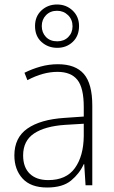

<svg xmlns="http://www.w3.org/2000/svg" viewBox="-20 -918 508 855"><path d="M238 -632Q316 -632 353.5 -588.5Q391 -545 391 -448V-93H361L355 -187H353Q334 -145 296.5 -114Q259 -83 190 -83Q117 -83 80.5 -123Q44 -163 44 -226Q44 -305 102 -345.5Q160 -386 267 -393L353 -399V-442Q353 -527 324.5 -562.5Q296 -598 236 -598Q204 -598 171 -589Q138 -580 102 -561L89 -594Q123 -611 160.5 -621.5Q198 -632 238 -632ZM270 -362Q180 -356 131.5 -323.5Q83 -291 83 -226Q83 -173 112.5 -144.5Q142 -116 195 -116Q275 -116 313.5 -169.5Q352 -223 353 -312V-367ZM235 -705Q194 -705 165 -731Q136 -757 136 -802Q136 -845 164.5 -871.5Q193 -898 234 -898Q275 -898 303.5 -871Q332 -844 332 -802Q332 -758 304 -731.5Q276 -705 235 -705ZM235 -734Q265 -734 284 -753Q303 -772 303 -801Q303 -831 283 -850.5Q263 -870 234 -870Q204 -870 185 -850.5Q166 -831 166 -802Q166 -773 184.5 -753.5Q203 -734 235 -734Z"/></svg>

Font: Noto Sans Telugu UI SemiCondensed ExtraLight
Style: Regular
Weight: 200
Width: 4
Designer: Jelle Bosma - Monotype Design Team
Foundry: Monotype Imaging Inc.
Version: Version 2.005; ttfautohint (v1.8.4.7-5d5b)